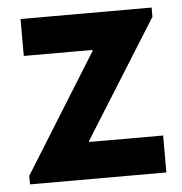

<svg xmlns="http://www.w3.org/2000/svg" viewBox="-44 -565 575 607"><g transform="rotate(-5 244.0 -261.5)"><path d="M27.3 -27.3 260.7 -402.3V-406.2H43V-523.4H459V-494.1L225.6 -121.1V-117.2H460V0H27.3Z"/></g></svg>

Font: Reddit Sans Chocolate
Style: Bold
Weight: 700
Designer: Stephen Hutchings
Foundry: Reddit
Version: Version 1.011